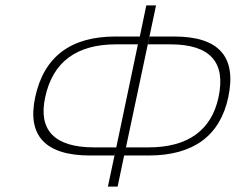

<svg xmlns="http://www.w3.org/2000/svg" viewBox="-20 -690 872 710"><path d="M415 0 439 -115H530C696 -115 794 -189 824 -330C856 -480 790 -555 624 -555H533L527 -526H610C757 -526 816 -460 788 -330C762 -209 676 -145 529 -145H446L443 -132L557 -670H521L497 -555H407C241 -555 142 -480 110 -330C80 -189 147 -115 313 -115H403L407 -132L379 0ZM147 -330C175 -461 263 -526 409 -526H490L410 -145H328C181 -145 121 -209 147 -330Z"/></svg>

Font: LT Wave Text Thin Italic
Style: Regular
Weight: 100
Designer: Daniel Lyons
Version: Version 2.5 (Glyphs App)